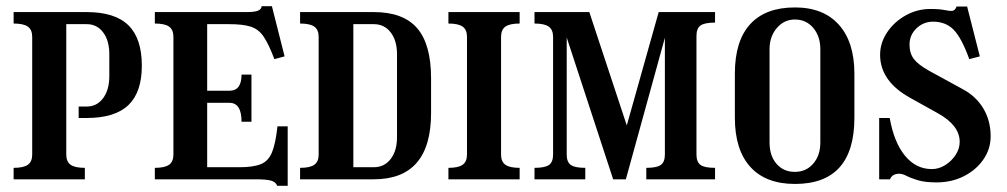

<svg xmlns="http://www.w3.org/2000/svg" viewBox="-20 -579 3251 620"><path d="M24 -37Q56 -37 70 -47Q84 -57 84 -80V-460Q84 -483 70 -493Q56 -503 24 -503V-540H260Q351 -540 394.5 -497.5Q438 -455 438 -367Q438 -281 394.5 -239.5Q351 -198 260 -198H234V-235H260Q293 -235 313 -262Q333 -289 333 -333V-404Q333 -448 313 -474.5Q293 -501 260 -501H194V-80Q194 -57 208 -47Q222 -37 254 -37V0H24Z M480 -37Q512 -37 526 -47Q540 -57 540 -80V-460Q540 -483 526 -493Q512 -503 480 -503V-540H776Q802 -540 813 -544.5Q824 -549 825 -559H858L899 -397L866 -388Q848 -436 831.5 -460.5Q815 -485 789.5 -493Q764 -501 720 -501H649V-286H721Q760 -286 760 -338H792V-186H760Q760 -247 721 -247H649V-39H753Q798 -39 822.5 -49Q847 -59 858.5 -87.5Q870 -116 876 -171H909V21H875Q871 9 856 4.5Q841 0 806 0H480Z M949 -37Q981 -37 995 -47Q1009 -57 1009 -80V-460Q1009 -483 995 -493Q981 -503 949 -503V-540H1187Q1282 -540 1327 -488Q1372 -436 1372 -326V-214Q1372 0 1187 0H949ZM1187 -501H1121V-39H1187Q1221 -39 1241.5 -65.5Q1262 -92 1262 -136V-404Q1262 -448 1241.5 -474.5Q1221 -501 1187 -501Z M1428 -37Q1460 -37 1474 -47Q1488 -57 1488 -80V-460Q1488 -483 1474 -493Q1460 -503 1428 -503V-540H1658V-503Q1626 -503 1612 -493Q1598 -483 1598 -460V-80Q1598 -57 1612 -47Q1626 -37 1658 -37V0H1428Z M1766 -80V-460Q1766 -483 1752 -493Q1738 -503 1706 -503V-540H1883L2004 -174L2107 -540H2289V-506Q2255 -506 2242 -496.5Q2229 -487 2229 -463V-80Q2229 -56 2242 -46.5Q2255 -37 2289 -37V0H2067V-37Q2101 -37 2114 -46.5Q2127 -56 2127 -80V-457L2001 0H1960L1810 -458V-80Q1810 -56 1823 -46.5Q1836 -37 1870 -37V0H1706V-37Q1740 -37 1753 -46.5Q1766 -56 1766 -80Z M2547 -555Q2639 -555 2689 -499Q2739 -443 2739 -341V-199Q2739 15 2547 15Q2453 15 2403 -40Q2353 -95 2353 -199V-341Q2353 -447 2402.5 -501Q2452 -555 2547 -555ZM2547 -24Q2583 -24 2606 -50.5Q2629 -77 2629 -119V-420Q2629 -462 2606 -489Q2583 -516 2547 -516Q2512 -516 2488.5 -488.5Q2465 -461 2465 -420V-119Q2465 -76 2487.5 -50Q2510 -24 2547 -24Z M2984 -550Q3014 -550 3030.5 -546.5Q3047 -543 3055.5 -544Q3064 -545 3069 -558H3103L3144 -397L3110 -388Q3085 -457 3059.5 -483Q3034 -509 2993 -509Q2962 -509 2939.5 -487.5Q2917 -466 2917 -435Q2917 -407 2931 -388.5Q2945 -370 2981 -350L3089 -291Q3132 -268 3155.5 -228.5Q3179 -189 3179 -139Q3179 -98 3155.5 -64Q3132 -30 3092.5 -10Q3053 10 3004 10Q2967 10 2944 3Q2921 -4 2907.5 -11Q2894 -18 2884 -18Q2861 -18 2854 0H2819V-198H2853Q2867 -119 2902.5 -76Q2938 -33 2989 -33Q3012 -33 3032.5 -46Q3053 -59 3066 -79Q3079 -99 3079 -121Q3079 -174 3009 -213L2921 -262Q2822 -316 2822 -402Q2822 -441 2845 -475Q2868 -509 2905 -529.5Q2942 -550 2984 -550Z"/></svg>

Font: Girassol
Style: Regular
Weight: 400
Width: 3
Designer: Liam Spradlin
Version: Version 1.004